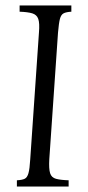

<svg xmlns="http://www.w3.org/2000/svg" viewBox="-20 -685 324 705"><path d="M42 0V-23Q61 -24 70.5 -28.5Q80 -33 84.5 -49Q89 -65 91 -100L123 -565Q126 -600 120.5 -615.5Q115 -631 98.5 -636Q82 -641 52 -642V-665H242V-642Q223 -641 213.5 -636Q204 -631 200 -615.5Q196 -600 193 -565L161 -100Q159 -65 164 -49Q169 -33 185.5 -28.5Q202 -24 232 -23V0Z"/></svg>

Font: Bona Nova
Style: Italic
Weight: 400
Italic angle: -4°
Designer: Mateusz Machalski
Foundry: Capitalics
Version: Version 4.001; ttfautohint (v1.8.3)